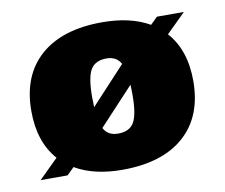

<svg xmlns="http://www.w3.org/2000/svg" viewBox="-66 -617 834 712"><g transform="rotate(-10 351.0 -261.0)"><path d="M34.5 0 107 -71.5Q45 -141.5 45 -257.5Q45 -391 127.2 -464Q209.5 -537 360.5 -537Q467 -537 538 -496L564.5 -522H666L593.5 -450.5Q656 -381 656 -264.5Q656 -131 573.8 -58Q491.5 15 340.5 15Q234 15 163 -26.5L136 0ZM276 -270Q276 -249 277 -232L407 -372Q391 -402 353 -402Q310.5 -402 293.2 -372.8Q276 -343.5 276 -270ZM348 -120Q391 -120 408 -149.2Q425 -178.5 425 -252Q425 -273 424 -290.5L293.5 -150.5Q309.5 -120 348 -120Z"/></g></svg>

Font: Newsreader Caption ExtraBold
Style: Regular
Weight: 800
Designer: Hugues Gentile
Foundry: Production Type
Version: Version 1.001